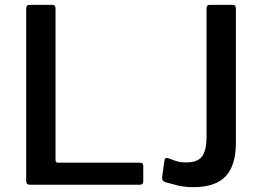

<svg xmlns="http://www.w3.org/2000/svg" viewBox="-20 -762 1077 792"><path d="M88 -727Q88 -742 102 -742H196Q209 -742 209 -727V-102Q209 -91 219 -91H557Q571 -91 571 -79V-13Q571 -7 567.5 -3.5Q564 0 557 0H105Q95 0 91.5 -4Q88 -8 88 -16V-727ZM953 -172Q953 -80 911 -35Q869 10 778 10Q741 10 711 2.5Q681 -5 664 -10Q656 -12 652 -17Q648 -22 649 -33L658 -98Q659 -113 672 -110Q687 -105 704 -98.5Q721 -92 749 -92Q793 -92 812.5 -115.5Q832 -139 832 -201V-727Q832 -742 845 -742H941Q953 -742 953 -727V-172Z"/></svg>

Font: Libre Franklin Thin Medium
Style: Regular
Weight: 500
Version: Version 3.000